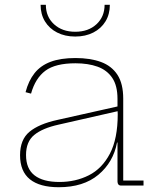

<svg xmlns="http://www.w3.org/2000/svg" viewBox="-20 -777 654 804"><path d="M487 0Q479.5 0 475.8 -4.5Q472 -9 472 -17V-231L474 -241L473 -299L472 -320V-363Q472 -418.5 450 -451Q428 -483.5 388.5 -497.8Q349 -512 296 -512Q212 -512 170 -480.8Q128 -449.5 110 -385L87 -391Q99.5 -439 124.8 -470.8Q150 -502.5 191.8 -518.2Q233.5 -534 296 -534Q358 -534 402.8 -517.5Q447.5 -501 471.8 -463.8Q496 -426.5 496 -364V-21H581V0ZM226 7Q146.5 7 105.2 -26.2Q64 -59.5 64 -127Q64 -192.5 103.5 -225.2Q143 -258 221 -275L480 -333V-313L225 -255Q157.5 -240 123.2 -211.8Q89 -183.5 89 -128Q89 -70.5 124.5 -42.8Q160 -15 229 -15Q296.5 -15 352 -43Q407.5 -71 440.2 -133.5Q473 -196 473 -299L479 -180H470Q454.5 -97.5 392 -45.2Q329.5 7 226 7ZM440 -757Q440 -717.5 421.8 -687.5Q403.5 -657.5 370.8 -640.8Q338 -624 295 -624Q252 -624 219.2 -640.8Q186.5 -657.5 168.2 -687.5Q150 -717.5 150 -757H172Q172 -707 206.2 -675.5Q240.5 -644 295 -644Q350 -644 384 -675.5Q418 -707 418 -757Z"/></svg>

Font: Hepta Slab ExtraLight
Style: Regular
Weight: 200
Designer: Michael LaGattuta
Foundry: Michael LaGattuta
Version: Version 1.100